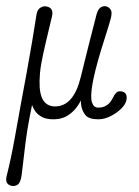

<svg xmlns="http://www.w3.org/2000/svg" viewBox="-22 -382 457 632"><path d="M83.5 -36.6Q66.4 45.9 60.1 103.5Q52.7 168 49.3 193.6Q45.9 219.2 36.4 225.6Q26.9 231.9 17.1 230Q-7.3 225.1 0 196.8Q14.2 141.1 26.9 70.3Q39.6 -0.5 48.1 -47.4Q56.6 -94.2 65.4 -140.6Q85.9 -253.9 98.1 -333.5Q100.6 -350.1 110.6 -356.4Q120.6 -362.8 130.9 -360.8Q156.2 -356 148.9 -327.1Q144.5 -307.6 138.4 -283.2Q132.3 -258.8 126.5 -232.9Q111.8 -168.9 109.6 -141.8Q107.4 -114.7 108.6 -95.5Q109.9 -76.2 115.2 -62Q127.4 -31.7 159.2 -31.7Q220.2 -31.7 243.7 -127.9Q269 -231.4 295.4 -333Q303.2 -364.7 326.7 -361.3Q336.4 -358.9 342.3 -350.3Q348.1 -341.8 342.5 -320.8Q336.9 -299.8 327.9 -272.2Q318.8 -244.6 310.1 -215.3Q269 -79.1 280.8 -44.9Q286.6 -27.8 300.3 -27.8Q314 -27.8 322.3 -31.7Q330.6 -35.6 336.4 -41Q344.2 -48.8 350.1 -61Q359.9 -81.5 371.6 -81.5Q395 -81.5 395 -60.5Q395 -36.1 363.3 -12.7Q331.1 10.7 301.3 10.7Q271.5 10.7 260.3 -2Q244.1 -20.5 244.1 -51.3Q225.1 -13.2 192.4 2.9Q175.3 10.7 153.6 10.7Q131.8 10.7 117.9 3.9Q104 -2.9 95.7 -13.7Q87.9 -23.9 83.5 -36.6Z"/></svg>

Font: Pompiere
Style: Regular
Weight: 400
Designer: Karolina Lach
Foundry: Sorkin Type Co.
Version: Version 1.002